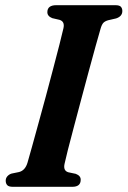

<svg xmlns="http://www.w3.org/2000/svg" viewBox="-20 -720 492 740"><path d="M229 -89.5Q222.5 -62 243.5 -56L272 -50Q291.5 -42.5 291 -27Q291 0 258.5 0H30Q13.5 0 7.8 -6.5Q2 -13 2 -23.5Q2 -33.5 8.5 -40.8Q15 -48 24.5 -51L53.5 -57Q77 -63 86 -93Q92 -113.5 103 -153.2Q114 -193 128 -243.8Q142 -294.5 156.8 -349.2Q171.5 -404 185 -455.5Q198.5 -507 209 -547.8Q219.5 -588.5 224.5 -611Q230.5 -637 209.5 -643.5L181.5 -650Q162.5 -657.5 162.5 -673Q162.5 -700 197 -700H424.5Q440.5 -700 446 -693.8Q451.5 -687.5 451.5 -677.5Q451.5 -657 427.5 -649L397 -642Q384.5 -638.5 378.2 -631.8Q372 -625 367.5 -609Q360.5 -586 348.8 -543.2Q337 -500.5 322.5 -447Q308 -393.5 293 -337Q278 -280.5 264.5 -229.8Q251 -179 241.5 -141.8Q232 -104.5 229 -89.5Z"/></svg>

Font: Fraunces 72pt S050 SemiBold
Style: Italic
Weight: 600
Italic angle: -16°
Version: Version 1.000; ttfautohint (v1.8.3)